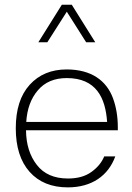

<svg xmlns="http://www.w3.org/2000/svg" viewBox="-20 -789 560 814"><path d="M479.5 -236.8V-249C479.5 -294.4 472.7 -335.4 459 -372.6C431.6 -446.8 367.7 -494.6 262.7 -494.6C197.8 -494.6 145.5 -473.1 106 -429.7C66.4 -386.2 46.9 -324.7 46.9 -245.1C46.9 -166 66.4 -104.5 105.5 -60.5C144.5 -16.6 198.7 5.4 267.6 5.4C368.7 5.4 439 -43.9 468.8 -126H421.9C411.6 -101.1 394 -79.1 368.2 -60.5C342.3 -41.5 309.1 -32.2 268.1 -32.2C210 -32.2 166 -51.3 136.2 -89.8C106.4 -127.9 90.8 -176.8 90.3 -236.8ZM91.3 -272C94.7 -326.7 110.8 -371.6 140.6 -406.2C169.9 -440.9 210.9 -458 263.2 -458C387.2 -458 427.2 -375 434.1 -272ZM284.2 -769H242.2L142.6 -609.9H180.7L263.2 -739.3L345.2 -609.9H383.8Z"/></svg>

Font: Estedad ExtraLight
Style: Regular
Weight: 200
Designer: Amin Abedi
Version: Version 7.3